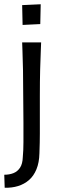

<svg xmlns="http://www.w3.org/2000/svg" viewBox="-37 -715 274 901"><path d="M-15 166 -17 105Q7 105 26 97.5Q45 90 57 72Q69 54 70 22Q73 -9 73 -48Q73 -87 73 -139Q73 -191 72 -260Q72 -328 71 -383.5Q70 -439 68.5 -474Q67 -509 67 -516H156Q156 -511 154.5 -478.5Q153 -446 151.5 -391.5Q150 -337 150 -264Q150 -220 150 -188.5Q150 -157 150 -133.5Q150 -110 150 -88.5Q150 -67 149.5 -45Q149 -23 148 5Q147 48 134 79.5Q121 111 99 130Q77 149 48 158Q19 167 -15 166ZM69 -598 67 -691 154 -695 152 -602Z"/></svg>

Font: Truculenta Medium
Style: Regular
Weight: 500
Version: Version 1.002